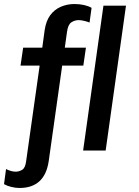

<svg xmlns="http://www.w3.org/2000/svg" viewBox="-73 -748 693 954"><path d="M24 186Q5 186 -16 181Q-37 176 -53 167L-43 92Q-33 97 -20.5 101Q-8 105 5 105Q22 105 37.5 95.5Q53 86 57 52L124 -422H29L42 -511H137L149 -599Q156 -645 177 -673Q198 -701 229.5 -714.5Q261 -728 297 -728Q322 -728 344.5 -723Q367 -718 382 -709L372 -636Q360 -641 344.5 -644.5Q329 -648 318 -648Q298 -648 281.5 -637Q265 -626 260 -590L249 -511H354L341 -422H236L169 53Q159 120 122.5 153Q86 186 24 186ZM340 0 441 -720H553L452 0Z"/></svg>

Font: Chivo Mono Medium
Style: Italic
Weight: 500
Italic angle: -8.05°
Monospace: yes
Designer: Hector Gatti
Foundry: Omnibus-Type
Version: Version 1.008